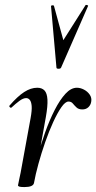

<svg xmlns="http://www.w3.org/2000/svg" viewBox="-20 -751 391 779"><path d="M118 -9 108 -10Q117 -57 131 -110Q145 -163 163 -213.5Q181 -264 202 -305Q223 -346 245.5 -370.5Q268 -395 292 -395Q306 -395 320.5 -387.5Q335 -380 344 -367Q353 -354 350 -338Q348 -325 338.5 -316Q329 -307 314 -307Q299 -307 290.5 -315Q282 -323 275.5 -331Q269 -339 258 -339Q245 -339 229 -316Q213 -293 196 -256Q179 -219 163.5 -174.5Q148 -130 136 -86.5Q124 -43 118 -9ZM79 8Q63 8 58 6Q53 4 53 1Q53 -2 58.5 -26Q64 -50 68 -74L104 -271Q110 -304 108.5 -321Q107 -338 101 -345.5Q95 -353 86 -353Q74 -353 58.5 -341.5Q43 -330 27 -315Q24 -312 20 -316Q16 -320 19 -323Q51 -360 78 -377.5Q105 -395 131 -395Q150 -395 160.5 -384Q171 -373 172.5 -347Q174 -321 166 -276L118 -9Q115 8 79 8ZM209 -477 187 -726Q187 -729 192.5 -729.5Q198 -730 199 -727L237 -588L327 -730Q328 -732 333.5 -730.5Q339 -729 337 -726L228 -477Q226 -472 217.5 -472Q209 -472 209 -477Z"/></svg>

Font: Cormorant Medium
Style: Italic
Weight: 500
Italic angle: -10°
Designer: Christian Thalmann (Catharsis Fonts)
Foundry: Catharsis Fonts
Version: Version 4.000